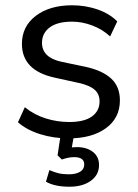

<svg xmlns="http://www.w3.org/2000/svg" viewBox="-20 -515 521 727"><path d="M240 9Q183 9 132 -7Q81 -23 48 -52L74 -109Q110 -80 153.5 -66.5Q197 -53 242 -53Q299 -53 328 -74Q357 -95 357 -131Q357 -159 338 -175.5Q319 -192 278 -201L187 -221Q63 -248 63 -349Q63 -415 115.5 -455Q168 -495 253 -495Q303 -495 348.5 -479.5Q394 -464 424 -434L397 -377Q368 -404 329.5 -418.5Q291 -433 253 -433Q197 -433 168 -411Q139 -389 139 -353Q139 -297 213 -281L304 -262Q368 -248 401 -217.5Q434 -187 434 -135Q434 -68 381 -29.5Q328 9 240 9ZM243 192Q187 192 154 173L167 129Q185 137 201.5 141Q218 145 241 145Q267 145 283 135.5Q299 126 299 108Q299 80 261 80Q250 80 239.5 82Q229 84 214 89L198 73L212 -20H263L252 43Q262 42 271 42Q308 42 331.5 60Q355 78 355 110Q355 147 324 169.5Q293 192 243 192Z"/></svg>

Font: Nunito Sans
Style: Regular
Weight: 400
Designer: Vernon Adams
Foundry: Vernon Adams
Version: Version 3.101; ttfautohint (v1.8.4.7-5d5b);gftools[0.9.27]